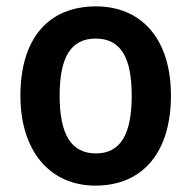

<svg xmlns="http://www.w3.org/2000/svg" viewBox="-20 -572 600 602"><path d="M516 -272C516 -453 421 -552 281 -552C129 -552 44 -448 44 -272C44 -99 136 10 279 10C432 10 516 -100 516 -272ZM167 -272C167 -391 201 -451 280 -451C359 -451 393 -391 393 -272C393 -153 359 -91 281 -91C201 -91 167 -154 167 -272Z"/></svg>

Font: Noto Sans Gujarati UI SemiCondensed SemiBold
Style: Regular
Weight: 600
Width: 4
Designer: Jelle Bosma - Monotype Design Team, Universal Thirst
Foundry: Monotype Imaging Inc.
Version: Version 2.106